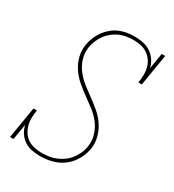

<svg xmlns="http://www.w3.org/2000/svg" viewBox="-182 -845 863 955"><g transform="rotate(30 250.0 -367.5)"><path d="M196 8Q171 8 147.5 3Q124 -2 105 -15Q86 -28 73.5 -47.5Q61 -67 56 -90L41 0H21L51 -181H71Q67 -159 66.5 -137.5Q66 -116 71.5 -95.5Q77 -75 88 -58Q99 -41 116 -30Q133 -19 154 -14.5Q175 -10 197 -10Q217 -10 237.5 -13Q258 -16 277.5 -24Q297 -32 315 -45Q333 -58 346 -75Q359 -92 368 -111.5Q377 -131 380 -152Q386 -187 375.5 -220.5Q365 -254 344.5 -280Q324 -306 297.5 -326Q271 -346 244 -365.5Q217 -385 192 -406.5Q167 -428 148 -456Q129 -484 120.5 -517.5Q112 -551 118 -587Q122 -609 130.5 -630Q139 -651 152.5 -669.5Q166 -688 184 -703Q202 -718 223 -727Q244 -736 266 -739.5Q288 -743 309 -743Q334 -743 358 -738Q382 -733 401.5 -720Q421 -707 434.5 -687Q448 -667 453 -644L468 -735H488L458 -554H438Q442 -576 442.5 -597.5Q443 -619 438 -639Q433 -659 421.5 -676Q410 -693 393 -704.5Q376 -716 355.5 -720.5Q335 -725 313 -725Q313 -725 313 -725Q313 -725 313 -725Q293 -725 273.5 -722Q254 -719 234.5 -710.5Q215 -702 198.5 -689Q182 -676 169.5 -659Q157 -642 149 -623Q141 -604 137 -584Q131 -548 141.5 -515Q152 -482 172.5 -456Q193 -430 219.5 -409.5Q246 -389 273 -369.5Q300 -350 325 -328.5Q350 -307 368.5 -279.5Q387 -252 396 -218Q405 -184 399 -149Q395 -126 385.5 -104.5Q376 -83 361.5 -64Q347 -45 327.5 -30.5Q308 -16 286 -7.5Q264 1 241.5 4.5Q219 8 196 8Z"/></g></svg>

Font: Iosevka Slab Thin
Style: Italic
Weight: 100
Italic angle: -9°
Monospace: yes
Designer: Belleve Invis
Foundry: Belleve Invis
Version: Version 11.1.1; ttfautohint (v1.8.3)